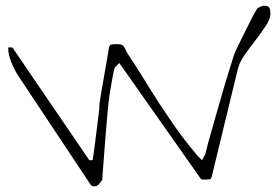

<svg xmlns="http://www.w3.org/2000/svg" viewBox="-20 -654 971 675"><path d="M23.4 -487.3 293.9 -90.8H305.7L308.6 -110.4Q311.5 -131.8 315.4 -160.6Q319.3 -189.5 322.8 -220.2Q326.2 -251 329.1 -271.5V-283.2Q330.1 -293.9 335 -323.2Q339.8 -352.5 345.7 -384.8Q351.6 -417 356.4 -446.3Q361.3 -475.6 363.3 -487.3Q365.2 -497.1 374 -498Q382.8 -499 390.6 -499Q400.4 -499 406.2 -497.1Q412.1 -495.1 415.5 -490.2Q418.9 -485.4 421.9 -478.5Q424.8 -471.7 429.7 -463.9Q456.1 -424.8 483.9 -379.4Q511.7 -334 541.5 -288.1Q571.3 -242.2 603 -197.8Q634.8 -153.3 668.9 -113.3Q669.9 -111.3 672.9 -108.4Q675.8 -105.5 679.2 -101.6Q682.6 -97.7 686 -94.7Q689.5 -91.8 690.4 -90.8L702.1 -113.3Q705.1 -127 712.4 -154.3Q719.7 -181.6 730 -216.3Q740.2 -251 751 -289.6Q761.7 -328.1 772 -362.3Q782.2 -396.5 791 -423.8Q799.8 -451.2 803.7 -463.9Q807.6 -473.6 818.8 -496.6Q830.1 -519.5 842.3 -544.4Q854.5 -569.3 866.2 -591.8Q877.9 -614.3 883.8 -623Q885.7 -626 894 -629.9Q902.3 -633.8 906.2 -633.8Q923.8 -633.8 927.2 -626.5Q930.7 -619.1 930.7 -606.4Q930.7 -587.9 915 -564Q899.4 -540 879.4 -514.2Q859.4 -488.3 840.3 -461.4Q821.3 -434.6 815.4 -408.2L724.6 -34.2Q722.7 -24.4 715.8 -23.4Q709 -22.5 702.1 -22.5Q692.4 -22.5 689 -23.4Q685.5 -24.4 679.7 -34.2L399.4 -432.6L384.8 -418Q382.8 -417 379.9 -403.8Q377 -390.6 374 -373Q371.1 -355.5 367.7 -336.4Q364.3 -317.4 363.3 -305.7Q361.3 -294.9 359.4 -272.5Q357.4 -250 355 -222.7Q352.5 -195.3 350.1 -164.6Q347.7 -133.8 345.7 -105.5Q343.8 -77.1 341.8 -55.2Q339.8 -33.2 339.8 -22.5Q334 -13.7 327.6 -6.3Q321.3 1 311.5 1Q304.7 1 301.8 -1.5Q298.8 -3.9 293.9 -11.7L45.9 -384.8Q32.2 -405.3 20.5 -433.1Q8.8 -460.9 8.8 -487.3Z"/></svg>

Font: Waiting for the Sunrise
Style: Regular
Weight: 300
Version: Version 1.001 2001